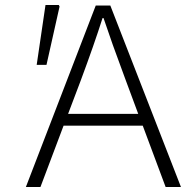

<svg xmlns="http://www.w3.org/2000/svg" viewBox="-20 -744 740 764"><path d="M361 -722H419L700 0H639L548 -244H233L141 0H83ZM530 -291 481 -423 474 -442Q425 -573 392 -672H388Q355 -568 301 -423L251 -291ZM161 -724H214L217 -718L165 -486H126Z"/></svg>

Font: Nebula Sans Light
Style: Regular
Weight: 300
Designer: Paul D. Hunt for Adobe (as Source Sans)
Foundry: Nebula Entertainment & Broadcasting LLC
Version: Version 1.010